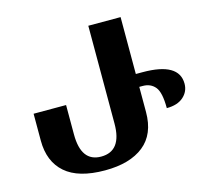

<svg xmlns="http://www.w3.org/2000/svg" viewBox="-104 -835 1046 965"><g transform="rotate(-15 419.0 -352.0)"><path d="M328 10Q458 10 530 -47.5Q602 -105 602 -220V-351H620Q661 -351 684.5 -322.5Q708 -294 708 -212Q764 -212 795 -239.5Q826 -267 826 -308Q826 -418 637 -418H602V-714H434V-205Q434 -62 327 -62Q223 -62 223 -205V-358H54V-218Q54 -109 122 -49.5Q190 10 328 10Z"/></g></svg>

Font: Noto Serif Georgian SemiCondensed Extra
Style: Regular
Weight: 800
Width: 4
Designer: Monotype Design Team
Foundry: Monotype Imaging Inc.
Version: Version 1.901